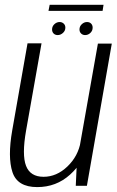

<svg xmlns="http://www.w3.org/2000/svg" viewBox="-20 -776 489 802"><path d="M296.5 0H343L447 -594H389L301 -97ZM153.5 -595H95L31 -231Q11.5 -119.5 32 -57Q52.5 5.5 135.5 5.5Q215 5.5 272.5 -46.5Q330 -98.5 341 -161L317 -184.5Q306.5 -123.5 261.5 -80.5Q216.5 -37.5 162 -37.5Q106.5 -37.5 88.8 -83.2Q71 -129 89 -231ZM221 -629.5Q233 -629.5 243 -638.5Q253 -647.5 253 -660.5Q253 -671 246 -677.5Q239 -684 229 -684Q217 -684 207.2 -675Q197.5 -666 197.5 -653Q197.5 -642.5 204 -636Q210.5 -629.5 221 -629.5ZM335.5 -629.5Q348 -629.5 357.5 -638.5Q367 -647.5 367 -660.5Q367 -671 360.5 -677.5Q354 -684 343.5 -684Q331.5 -684 321.8 -675Q312 -666 312 -653Q312 -642.5 318.8 -636Q325.5 -629.5 335.5 -629.5ZM182.5 -730.5H408.5L412.5 -756H187.5Z"/></svg>

Font: Anybody SemiCondensed Light
Style: Italic
Weight: 300
Width: 4
Italic angle: -10°
Version: Version 1.113;gftools[0.9.25]